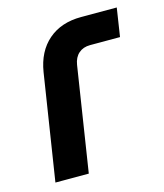

<svg xmlns="http://www.w3.org/2000/svg" viewBox="-84 -575 545 639"><g transform="rotate(-15 188.5 -255.0)"><path d="M29 0 86 -365Q97 -434 141 -472Q185 -510 254 -510H377L362 -412H259Q235 -412 219.5 -398.5Q204 -385 200 -360L144 0Z"/></g></svg>

Font: MuseoModerno Medium
Style: Italic
Weight: 500
Italic angle: -9°
Designer: Pablo Cosgaya, Héctor Gatti, Marcela Romero, and the Authors of The MuseoModerno Project.
Foundry: Omnibus-Type Team
Version: Version 1.003